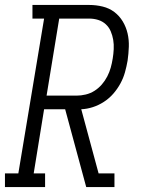

<svg xmlns="http://www.w3.org/2000/svg" viewBox="-50 -755 570 775"><path d="M-30 0V-55H24L128 -680H81V-735H310Q338 -735 364.5 -728.5Q391 -722 411.5 -706.5Q432 -691 445.5 -668.5Q459 -646 465 -620Q471 -594 470 -566Q469 -538 465 -510Q461 -487 454.5 -463.5Q448 -440 436 -418Q424 -396 407.5 -377Q391 -358 369.5 -344Q348 -330 324.5 -322.5Q301 -315 278 -314L348 -55H412V0H298L213 -314H128L86 -55H132V0ZM138 -369H259Q277 -369 296 -373.5Q315 -378 331.5 -388.5Q348 -399 361 -414Q374 -429 383 -446.5Q392 -464 397 -482Q402 -500 405 -519Q408 -537 409 -556.5Q410 -576 407 -594Q404 -612 397 -628.5Q390 -645 377 -657Q364 -669 346.5 -674.5Q329 -680 310 -680H189Z"/></svg>

Font: Iosevka Slab Light
Style: Italic
Weight: 300
Italic angle: -9°
Monospace: yes
Designer: Belleve Invis
Foundry: Belleve Invis
Version: Version 11.1.1; ttfautohint (v1.8.3)